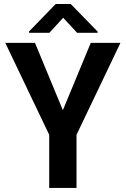

<svg xmlns="http://www.w3.org/2000/svg" viewBox="-20 -921 617 941"><path d="M151.4 -710.9 288.1 -380.9 424.8 -710.9H570.3L355 -260.3V0H221.2V-260.3L5.9 -710.9ZM326.7 -901.4 458.5 -766.1V-760.3H357.9L289.6 -834L222.2 -760.3H122.6V-767.1L252.9 -901.4Z"/></svg>

Font: Roboto SemiCondensed SemiBold
Style: Regular
Weight: 600
Width: 4
Designer: Christian Robertson
Foundry: Google
Version: Version 3.009; 2024